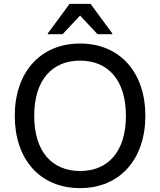

<svg xmlns="http://www.w3.org/2000/svg" viewBox="-20 -956 824 988"><path d="M226 -780H302L392 -876L482 -780H558V-784L446 -936H338L226 -784ZM56 -360C56 -140 182 12 392 12C600 12 728 -140 728 -360C728 -580 600 -732 392 -732C184 -732 56 -580 56 -360ZM156 -360C156 -544 248 -644 392 -644C536 -644 628 -544 628 -360C628 -176 536 -76 392 -76C248 -76 156 -176 156 -360Z"/></svg>

Font: Kufam Arabic Latin Roman Normal
Style: Regular
Weight: 400
Designer: Wael Morcos & Artur Schmal
Version: Version 1.200;PS 001.200;hotconv 1.0.88;makeotf.lib2.5.64775